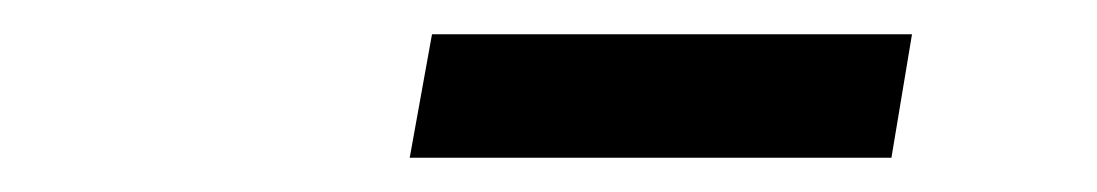

<svg xmlns="http://www.w3.org/2000/svg" viewBox="-20 -676 640 112"><path d="M219 -584 232 -656H512L500 -584Z"/></svg>

Font: Celebes SemiBold
Style: Italic
Weight: 600
Italic angle: -10°
Designer: Anugrah Pasau
Foundry: Lafontype
Version: Version 1.000; ttfautohint (v1.8.4)